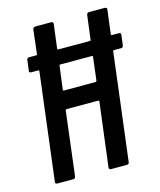

<svg xmlns="http://www.w3.org/2000/svg" viewBox="-107 -777 710 854"><g transform="rotate(-15 248.5 -350.0)"><path d="M497 -565 491 -518Q491 -514 488 -511Q485 -508 480 -508H447Q446 -508 444.5 -507Q443 -506 443 -504L382 -10Q382 -6 379 -3Q376 0 372 0H298Q289 0 289 -10L326 -305Q326 -309 322 -309H176Q173 -309 171 -305L135 -10Q133 0 124 0H50Q46 0 43.5 -3Q41 -6 42 -10L103 -504Q103 -508 99 -508H66Q56 -508 58 -518L64 -565Q64 -569 67 -572Q70 -575 74 -575H107Q109 -575 110.5 -576Q112 -577 112 -579L125 -690Q126 -694 129 -697Q132 -700 136 -700H210Q219 -700 219 -690L205 -579Q205 -575 208 -575H355Q359 -575 359 -579L373 -690Q375 -700 384 -700H457Q462 -700 464.5 -697Q467 -694 466 -690L452 -579Q452 -575 456 -575H489Q493 -575 495.5 -572Q498 -569 497 -565ZM337 -396 350 -504Q350 -508 347 -508H200Q196 -508 196 -504L182 -396Q182 -392 186 -392H332Q335 -392 337 -396Z"/></g></svg>

Font: Barlow Condensed Medium
Style: Italic
Weight: 500
Width: 3
Italic angle: -7°
Designer: Jeremy Tribby
Foundry: Tribby Type
Version: Version 1.408